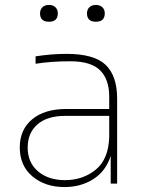

<svg xmlns="http://www.w3.org/2000/svg" viewBox="-20 -743 596 777"><path d="M142 -689Q142 -704 151.5 -713.5Q161 -723 178 -723Q195 -723 204.5 -713.5Q214 -704 214 -689Q214 -655 178 -655Q142 -655 142 -689ZM332 -689Q332 -704 341.5 -713.5Q351 -723 368 -723Q385 -723 394.5 -713.5Q404 -704 404 -689Q404 -655 368 -655Q332 -655 332 -689ZM241 14Q163 14 111.5 -29Q60 -72 60 -147Q60 -218 110 -260Q160 -302 249 -302H422V-352Q422 -422 385 -458.5Q348 -495 265 -495Q187 -495 124 -485V-515Q189 -525 249 -525Q361 -525 407.5 -480.5Q454 -436 454 -344V0H428V-112Q408 -50 357.5 -18Q307 14 241 14ZM243 -14Q315 -14 367 -56Q419 -98 422 -188V-274H243Q171 -274 131.5 -239.5Q92 -205 92 -146Q92 -85 134 -49.5Q176 -14 243 -14Z"/></svg>

Font: Sora Thin
Style: Regular
Weight: 32
Designer: Jonathan Barnbrook, Julián Moncada
Foundry: Barnbrook Fonts
Version: Version 2.000